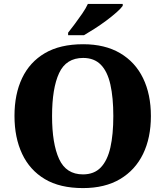

<svg xmlns="http://www.w3.org/2000/svg" viewBox="-20 -951 846 981"><path d="M404 10Q286 10 209 -36Q132 -82 93 -165Q54 -248 54 -359Q54 -470 93 -552Q132 -634 209.5 -679.5Q287 -725 405 -725Q516 -725 593.5 -679.5Q671 -634 711 -551.5Q751 -469 751 -358Q751 -247 711 -164.5Q671 -82 593.5 -36Q516 10 404 10ZM404 -60Q461 -60 495 -95.5Q529 -131 544 -197.5Q559 -264 559 -358Q559 -452 544 -519Q529 -586 495 -620.5Q461 -655 405 -655Q318 -655 282 -577.5Q246 -500 246 -358Q246 -217 282 -138.5Q318 -60 404 -60ZM328 -784Q343 -803 362.5 -829Q382 -855 400.5 -882Q419 -909 429 -931H607V-921Q598 -908 575.5 -888Q553 -868 523.5 -846Q494 -824 463.5 -804.5Q433 -785 409 -771H328Z"/></svg>

Font: Noto Rashi Hebrew ExtraBold
Style: Regular
Weight: 800
Version: Version 1.006